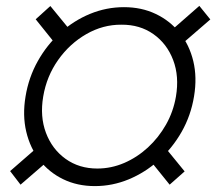

<svg xmlns="http://www.w3.org/2000/svg" viewBox="-20 -627 745 657"><path d="M304.7 9.8Q244.6 9.8 196.3 -13.7Q147.9 -37.1 115.5 -78.9Q83 -120.6 69.8 -176.5Q56.6 -232.4 67.4 -296.9Q78.1 -362.3 109.4 -418Q140.6 -473.6 186.5 -515.1Q232.4 -556.6 288.3 -579.6Q344.2 -602.5 404.3 -602.5Q464.4 -602.5 512.9 -579.3Q561.5 -556.2 594.7 -514.9Q627.9 -473.6 641.4 -418Q654.8 -362.3 644 -297.4Q633.3 -231.9 601.6 -176Q569.8 -120.1 523.2 -78.4Q476.6 -36.6 420.7 -13.4Q364.7 9.8 304.7 9.8ZM313 -50.3Q360.4 -50.3 404.8 -69.3Q449.2 -88.4 486.1 -122.3Q522.9 -156.2 548.1 -200.7Q573.2 -245.1 582 -296.4Q593.8 -365.7 572.5 -421.6Q551.3 -477.5 504.9 -510.3Q458.5 -543 395.5 -542.5Q332.5 -543 275.4 -510.3Q218.3 -477.5 179 -421.9Q139.6 -366.2 127.9 -296.9Q116.2 -228.5 137.2 -172.6Q158.2 -116.7 204.3 -83.5Q250.5 -50.3 313 -50.3ZM587.9 -463.9 551.8 -510.3 662.1 -606.9 699.7 -560.5ZM560.5 4.9 482.9 -91.3 533.7 -136.2 611.8 -40.5ZM50.3 4.9 14.6 -41.5 124.5 -137.2 161.6 -91.3ZM179.7 -464.4 102.1 -561 152.3 -606.4 231 -510.3Z"/></svg>

Font: Inter 16pt Light
Style: Italic
Weight: 300
Italic angle: -9.3988°
Version: Version 4.001;git-66647c0bb